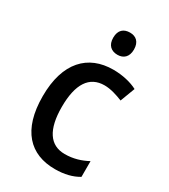

<svg xmlns="http://www.w3.org/2000/svg" viewBox="-186 -833 817 930"><g transform="rotate(30 222.0 -367.5)"><path d="M261 -745C226 -745 202 -726 202 -683C202 -641 226 -621 261 -621C294 -621 318 -641 318 -683C318 -726 294 -745 261 -745ZM275 10C328 10 371 -1 406 -22V-110C369 -90 328 -77 280 -77C197 -77 154 -142 154 -268C154 -396 197 -462 282 -462C316 -462 353 -450 385 -437L416 -519C382 -537 333 -549 281 -549C140 -549 48 -456 48 -267C48 -78 136 10 275 10Z"/></g></svg>

Font: Noto Sans Myanmar UI SemiCondensed Medium
Style: Regular
Weight: 500
Width: 4
Designer: Monotype Design Team
Foundry: Monotype Imaging Inc.
Version: Version 2.103